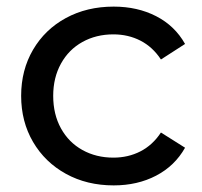

<svg xmlns="http://www.w3.org/2000/svg" viewBox="-20 -555 611 581"><path d="M44 -265Q44 -343 80 -404.5Q116 -466 179.5 -500.5Q243 -535 324 -535Q396 -535 452.5 -506Q509 -477 540 -422L467 -375Q442 -413 405 -432Q368 -451 323 -451Q271 -451 229.5 -428Q188 -405 164.5 -362.5Q141 -320 141 -265Q141 -209 164.5 -166.5Q188 -124 229.5 -101Q271 -78 323 -78Q368 -78 405 -97Q442 -116 467 -154L540 -108Q509 -53 452.5 -23.5Q396 6 324 6Q243 6 179.5 -29Q116 -64 80 -125.5Q44 -187 44 -265Z"/></svg>

Font: Montserrat Alternates Medium
Style: Regular
Weight: 500
Designer: Julieta Ulanovsky
Foundry: Julieta Ulanovsky
Version: Version 7.200